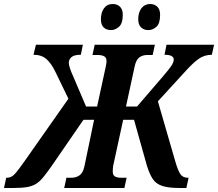

<svg xmlns="http://www.w3.org/2000/svg" viewBox="-77 -937 1087 957"><path d="M-57 0 -46 -51H-42Q-21 -51 -4.5 -68.5Q12 -86 45 -133L264 -445L200 -577Q179 -621 154.5 -642.5Q130 -664 90 -664L102 -714H336L326 -664Q293 -664 279.5 -652.5Q266 -641 266 -624Q266 -604 288 -556L352 -406H407L450 -604Q452 -613 453 -620Q454 -627 454 -633Q454 -650 442 -656.5Q430 -663 409 -663H384L395 -714H695L684 -663H658Q634 -663 617.5 -651Q601 -639 594 -605L551 -406H606L735 -556Q766 -592 777.5 -609.5Q789 -627 789 -640Q789 -664 743 -664L753 -714H990L979 -664Q941 -664 911.5 -642.5Q882 -621 842 -576L710 -432L796 -135Q810 -86 822.5 -68.5Q835 -51 859 -51H863L852 0H819Q762 0 731 -10.5Q700 -21 684 -45.5Q668 -70 655 -112L591 -340H537L487 -110Q486 -101 485.5 -94Q485 -87 485 -82Q485 -64 496 -57.5Q507 -51 527 -51H554L543 0H243L254 -51H279Q303 -51 320 -63.5Q337 -76 344 -109L392 -340H339L180 -109Q156 -75 138.5 -53.5Q121 -32 102.5 -20.5Q84 -9 57.5 -4.5Q31 0 -11 0ZM663 -787Q640 -787 626 -800.5Q612 -814 612 -841Q612 -875 628 -896Q644 -917 671 -917Q693 -917 707 -903.5Q721 -890 721 -863Q721 -820 702.5 -803.5Q684 -787 663 -787ZM477 -787Q453 -787 439.5 -800.5Q426 -814 426 -841Q426 -875 441.5 -896Q457 -917 485 -917Q507 -917 521 -903.5Q535 -890 535 -863Q535 -820 516 -803.5Q497 -787 477 -787Z"/></svg>

Font: Noto Serif Condensed
Style: Bold Italic
Weight: 700
Width: 3
Italic angle: -12°
Designer: Monotype Design Team
Foundry: Monotype Imaging Inc.
Version: Version 2.014